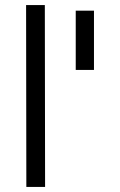

<svg xmlns="http://www.w3.org/2000/svg" viewBox="-20 -738 472 758"><path d="M83 -718H157L158 0H84ZM351 -462H279V-696H351Z"/></svg>

Font: Panefresco 400wt
Style: Regular
Weight: 400
Foundry: Campivisivi & Chank Co
Version: Version 1.002